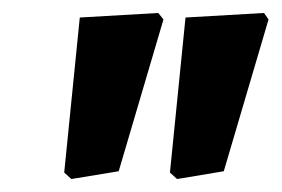

<svg xmlns="http://www.w3.org/2000/svg" viewBox="-20 -663 434 296"><path d="M387 -643 394 -633 325 -399 253 -387 242 -397 266 -636ZM224 -643 232 -633 163 -399 90 -387 79 -397 103 -636Z"/></svg>

Font: Alegreya Sans ExtraBold
Style: Italic
Weight: 800
Italic angle: -7°
Designer: Juan Pablo del Peral
Foundry: Huerta Tipografica
Version: Version 2.007